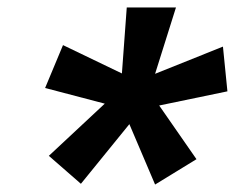

<svg xmlns="http://www.w3.org/2000/svg" viewBox="-20 -740 639 515"><path d="M101 -504 149 -619 307 -543 320 -720H452L396 -542L578 -615L590 -495L407 -457L507 -313L396 -245L327 -407L197 -247L111 -322L261 -462Z"/></svg>

Font: Radio Canada SemiBold
Style: Italic
Weight: 600
Italic angle: -12°
Designer: Charles Daoud, Etienne Aubert Bonn, Alexandre Saumier Demers, Jacques Le Bailly
Foundry: Radio-Canada
Version: Version 2.104; ttfautohint (v1.8.4.7-5d5b);gftools[0.9.28.de